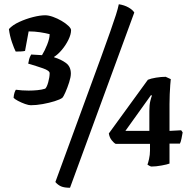

<svg xmlns="http://www.w3.org/2000/svg" viewBox="-20 -782 887 905"><path d="M125 -286Q115 -286 98 -292Q81 -298 65 -306.5Q49 -315 44 -321Q45 -335 48.5 -345.5Q52 -356 55 -359Q84 -355 115 -355Q136 -355 156.5 -357Q177 -359 193 -364Q201 -371 207.5 -395Q214 -419 214 -437Q214 -449 182.5 -460Q151 -471 113 -482Q115 -494 117.5 -503.5Q120 -513 127 -525L178 -522Q191 -543 202.5 -572Q214 -601 214 -621Q195 -626 169 -630Q143 -634 115 -634L98 -542Q90 -540 78 -539.5Q66 -539 54 -539Q47 -552 36.5 -582.5Q26 -613 22 -645Q39 -664 70.5 -678.5Q102 -693 135.5 -701.5Q169 -710 193 -710Q209 -710 230 -702.5Q251 -695 270.5 -683.5Q290 -672 302.5 -660Q315 -648 315 -640Q315 -620 302.5 -594.5Q290 -569 271.5 -547Q253 -525 235 -514V-512Q268 -502 291 -485Q314 -468 314 -435Q314 -419 306 -394Q298 -369 288.5 -347.5Q279 -326 274 -321Q263 -313 237.5 -305Q212 -297 181.5 -291.5Q151 -286 125 -286ZM310 103Q283 103 268 96.5Q253 90 241 76L457 -514Q483 -586 500 -634Q517 -682 526.5 -712Q536 -742 540 -762Q566 -758 585.5 -747Q605 -736 613 -723ZM694 3Q691 3 685 0Q679 -3 675 -6Q678 -13 682.5 -32.5Q687 -52 687 -72V-104H525Q517 -108 506.5 -121Q496 -134 493 -153L677 -406Q691 -412 715.5 -416Q740 -420 761 -420L785 -409Q784 -401 782.5 -381.5Q781 -362 780 -337.5Q779 -313 779 -292V-165L834 -168L841 -158Q839 -146 835.5 -129Q832 -112 828 -105H779V-11Q769 -7 742 -2Q715 3 694 3ZM571 -165H684V-259Q684 -288 688.5 -306Q693 -324 696 -331L692 -334Z"/></svg>

Font: Texturina 72pt ExtraBold
Style: Regular
Weight: 800
Designer: Guillermo Torres Carreño
Foundry: Omnibus-Type
Version: Version 1.002; ttfautohint (v1.8.3)